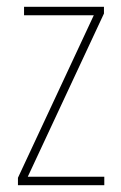

<svg xmlns="http://www.w3.org/2000/svg" viewBox="-20 -598 357 567"><path d="M288 -51V-76H62L287 -558V-578H51V-553H257L33 -73V-51Z"/></svg>

Font: Noto Sans Tamil UI Condensed Thin
Style: Regular
Weight: 100
Width: 3
Designer: Jelle Bosma - Monotype Design Team
Foundry: Monotype Imaging Inc.
Version: Version 2.004